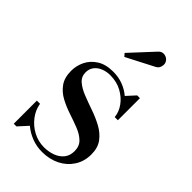

<svg xmlns="http://www.w3.org/2000/svg" viewBox="-210 -767 858 858"><g transform="rotate(45 219.5 -337.5)"><path d="M46.5 10V-136H66.5Q72 -102 93.8 -73.5Q115.5 -45 147.5 -28Q179.5 -11 216.5 -11Q244.5 -11 269.5 -20Q294.5 -29 310 -47.8Q325.5 -66.5 325.5 -95.5Q325.5 -127 306.2 -145.5Q287 -164 257 -175.8Q227 -187.5 193 -198.8Q159 -210 129 -226Q99 -242 79.8 -268.8Q60.5 -295.5 60.5 -339Q60.5 -371 75 -400.8Q89.5 -430.5 119.8 -449.8Q150 -469 197 -469Q231 -469 259.5 -458Q288 -447 309.5 -428.5L347 -469.5H364.5V-330H344.5Q342 -359.5 322.8 -386.5Q303.5 -413.5 271.5 -431Q239.5 -448.5 198 -448.5Q174.5 -448.5 154.5 -440.2Q134.5 -432 122.8 -416.5Q111 -401 111 -379.5Q111 -352 131 -334.8Q151 -317.5 182.8 -305Q214.5 -292.5 250 -280.2Q285.5 -268 317.2 -250.8Q349 -233.5 369 -206.8Q389 -180 389 -138.5Q389 -94 367.2 -60.5Q345.5 -27 308.5 -8.5Q271.5 10 224.5 10Q190 10 159 -2Q128 -14 104 -34.5L63.5 10ZM185 -550.5 173 -564 274 -673Q284 -684 295 -685Q306 -686 315.8 -681Q325.5 -676 330 -667.5Q335 -659.5 334.5 -649.5Q334 -639.5 329.5 -631.2Q325 -623 316.5 -618.5Z"/></g></svg>

Font: Bodoni Moda
Style: Regular
Weight: 400
Designer: Owen Earl
Foundry: indestructible type
Version: Version 2.005